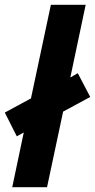

<svg xmlns="http://www.w3.org/2000/svg" viewBox="-20 -780 396 800"><path d="M31 0 79 -228 50 -212 0 -311 109 -370 192 -760H337L273 -457L304 -475L356 -376L243 -315L176 0Z"/></svg>

Font: Noto IKEA Latin
Style: Bold Italic
Weight: 700
Italic angle: -12°
Designer: Monotype Design Team
Foundry: Monotype Imaging Inc.
Version: Version 1.0